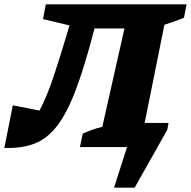

<svg xmlns="http://www.w3.org/2000/svg" viewBox="-63 -677 879 884"><path d="M784 -595Q759 -585 738.5 -578Q718 -571 694 -563L603 -111H713L707 -79L557 187H462L522 0H305L318 -62Q338 -71 360 -79Q382 -87 408 -93L510 -546H372Q329 -379 288.5 -270Q248 -161 202 -100Q156 -39 96.5 -16Q37 7 -43 4L-4 -192L119 -168Q152 -230 183.5 -324Q215 -418 245 -520L257 -560L135 -589L148 -657H796Z"/></svg>

Font: Piazzolla SC ExtraBold
Style: Italic
Weight: 800
Italic angle: -11.3°
Designer: Juan Pablo del Peral
Foundry: Huerta Tipografica
Version: Version 1.330